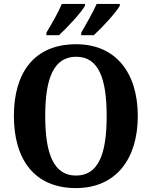

<svg xmlns="http://www.w3.org/2000/svg" viewBox="-20 -951 776 981"><path d="M395 -784V-771H459C501 -809 572 -886 592 -921V-931H474C454 -886 421 -829 395 -784ZM217 -784V-771H281C323 -809 394 -886 414 -921V-931H296C277 -886 244 -829 217 -784ZM368 10C571 10 684 -137 684 -358C684 -580 571 -725 369 -725C155 -725 51 -580 51 -359C51 -137 155 10 368 10ZM368 -54C254 -54 211 -166 211 -358C211 -550 254 -661 369 -661C484 -661 525 -550 525 -358C525 -166 484 -54 368 -54Z"/></svg>

Font: Noto Serif Myanmar SemiCondensed
Style: Bold
Weight: 700
Width: 4
Designer: Ben Mitchell and the Monotype Design Team
Foundry: Monotype Imaging Inc.
Version: Version 2.106